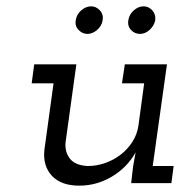

<svg xmlns="http://www.w3.org/2000/svg" viewBox="-20 -578 595 606"><path d="M394 0 400 -52 408 -97Q381 -49 333 -20.5Q285 8 230 8Q173 8 144 -23Q115 -54 120 -104L149 -315H80L88 -375H221L187 -129Q184 -99 200.5 -77.5Q217 -56 257 -54Q285 -54 312 -63.5Q339 -73 361 -90Q383 -107 398 -130.5Q413 -154 417 -182L435 -315H365L374 -375H507L462 -54H528L521 0ZM385 -514Q388 -533 402.5 -545.5Q417 -558 433 -558Q449 -558 460.5 -545.5Q472 -533 470 -514Q466 -496 452 -483.5Q438 -471 422 -471Q405 -471 393.5 -483.5Q382 -496 385 -514ZM219 -514Q222 -533 236.5 -545.5Q251 -558 268 -558Q283 -558 295 -545.5Q307 -533 304 -514Q301 -496 286.5 -483.5Q272 -471 256 -471Q240 -471 228 -483.5Q216 -496 219 -514Z"/></svg>

Font: Josefin Slab SemiBold
Style: Italic
Weight: 600
Italic angle: -12°
Designer: Santiago Orozco
Foundry: Typemade
Version: Version 2.000